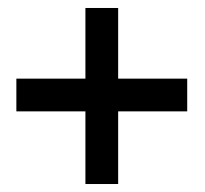

<svg xmlns="http://www.w3.org/2000/svg" viewBox="-20 -528 513 481"><path d="M21 -249H194V-67H276V-249H449V-331H276V-508H194V-331H21Z"/></svg>

Font: Charger Sport
Style: SeBdNrw
Weight: 600
Designer: Jasper
Foundry: Cannot Into Space Fonts
Version: Version 1.1